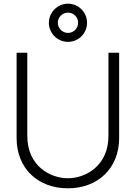

<svg xmlns="http://www.w3.org/2000/svg" viewBox="-20 -1006 736 1041"><path d="M348 15C510.5 15 626 -93.5 626 -257.5V-720H568V-269.5C568 -105.5 442.5 -39.5 348 -39.5C253.5 -39.5 128 -105 128 -269.5V-720H70V-257.5C70 -93 185.5 15 348 15ZM245 -882.5C245 -825 292 -779 348.5 -779C406 -779 452 -825 452 -882.5C452 -939 406 -986 348.5 -986C292 -986 245 -939 245 -882.5ZM293.5 -882.5C293.5 -913 318.5 -937.5 348.5 -937.5C379.5 -937.5 403.5 -913 403.5 -882.5C403.5 -852.5 379.5 -827.5 348.5 -827.5C318.5 -827.5 293.5 -852.5 293.5 -882.5Z"/></svg>

Font: Eudonet Light
Style: Regular
Weight: 300
Designer: Mikhail Sharanda
Foundry: Mikhail Sharanda
Version: Version 4.503;Glyphs 3.1.2 (3151)